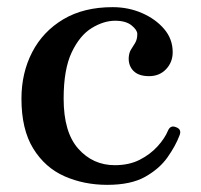

<svg xmlns="http://www.w3.org/2000/svg" viewBox="-20 -505 562 537"><path d="M280 12Q215 12 160.5 -12Q106 -36 73 -89.5Q40 -143 40 -229Q40 -301 70 -359Q100 -417 157 -451Q214 -485 295 -485Q339 -485 377 -468.5Q415 -452 439 -424Q463 -396 463 -359Q463 -331 444.5 -311.5Q426 -292 397 -292Q368 -292 353.5 -306.5Q339 -321 340 -344Q341 -358 346.5 -366.5Q352 -375 358 -385Q364 -395 364 -410Q364 -421 348 -434Q332 -447 302 -447Q270 -447 236.5 -426.5Q203 -406 180.5 -358.5Q158 -311 158 -229Q158 -135 199 -89Q240 -43 301 -43Q341 -43 370.5 -58Q400 -73 420.5 -95.5Q441 -118 450 -140Q457 -156 473 -149Q489 -143 482 -126Q471 -97 448.5 -65Q426 -33 386 -10.5Q346 12 280 12Z"/></svg>

Font: Zen Old Mincho Black
Style: Regular
Weight: 900
Designer: Yoshimichi Ohira
Foundry: Positype
Version: Version 1.001